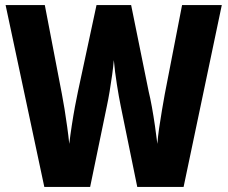

<svg xmlns="http://www.w3.org/2000/svg" viewBox="-20 -734 894 754"><path d="M851 -714 701 0H519L454 -318Q447 -352 439 -402.5Q431 -453 427 -498Q425 -473 420.5 -440.5Q416 -408 410.5 -375Q405 -342 400 -319L334 0H154L2 -714H156L223 -365Q228 -340 233.5 -305.5Q239 -271 244 -235Q249 -199 252 -169Q256 -203 262 -242Q268 -281 274.5 -316Q281 -351 286 -374L359 -714H495L564 -374Q570 -350 576.5 -314Q583 -278 588.5 -240Q594 -202 598 -169Q600 -197 605 -231.5Q610 -266 616 -301Q622 -336 627 -364L695 -714Z"/></svg>

Font: Noto Sans Ethiopic Condensed ExtraBold
Style: Regular
Weight: 800
Width: 3
Designer: Monotype Design Team
Foundry: Monotype Imaging Inc.
Version: Version 2.102; ttfautohint (v1.8.4.7-5d5b)